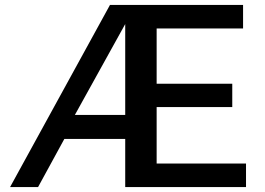

<svg xmlns="http://www.w3.org/2000/svg" viewBox="-20 -762 1079 782"><path d="M618 -96V-326H926V-421H618V-646H970V-742H428L21 0H135L242 -196H490V0H982V-96ZM285 -294 490 -664V-294Z"/></svg>

Font: Cheyenne Sans Medium
Style: Regular
Weight: 500
Designer: The Public Sans project authors (U.S. Web Design System), Libre Franklin designed by Pablo Impallari and Rodrigo Fuenzal
Foundry: The Cheyenne Sans Project Authors
Version: Version 2.007